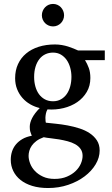

<svg xmlns="http://www.w3.org/2000/svg" viewBox="-20 -718 565 967"><path d="M396 66.9Q396 46.4 385.7 32Q375.5 17.6 358.6 8.3Q341.8 -1 320.6 -6.6Q299.3 -12.2 277.6 -15.9Q255.9 -19.5 235.4 -21.7Q214.8 -23.9 200.2 -26.9Q178.2 -19 163.6 -8.1Q148.9 2.9 140.1 15.6Q131.3 28.3 127.7 41.5Q124 54.7 124 66.9Q124 85 131.8 105.5Q139.6 126 155.8 143.1Q171.9 160.2 196.5 171.6Q221.2 183.1 254.9 183.1Q290.5 183.1 317.1 171.6Q343.8 160.2 361.3 143.1Q378.9 126 387.5 105.5Q396 85 396 66.9ZM339.8 -331.1Q339.8 -354.5 333.7 -376.7Q327.6 -398.9 315.9 -415.8Q304.2 -432.6 286.9 -442.9Q269.5 -453.1 247.1 -453.1Q226.1 -453.1 208.5 -444.8Q190.9 -436.5 178.5 -420.7Q166 -404.8 158.9 -381.8Q151.9 -358.9 151.9 -330.1Q151.9 -305.2 158 -283Q164.1 -260.7 176 -244.1Q188 -227.5 205.8 -217.8Q223.6 -208 247.1 -208Q269.5 -208 286.9 -217.8Q304.2 -227.5 315.9 -244.1Q327.6 -260.7 333.7 -283.2Q339.8 -305.7 339.8 -331.1ZM408.2 -415Q419.4 -397 427.2 -375.7Q435.1 -354.5 435.1 -325.2Q435.1 -285.6 417 -254.9Q398.9 -224.1 368.9 -203.6Q338.9 -183.1 300 -173.6Q261.2 -164.1 219.2 -167Q213.4 -157.2 211.2 -146Q209 -134.8 208.7 -125Q208.5 -115.2 209.5 -108.2Q210.4 -101.1 210.9 -100.1Q233.4 -97.7 262.2 -94.7Q291 -91.8 321 -86.2Q351.1 -80.6 380.1 -71.3Q409.2 -62 431.6 -47.1Q454.1 -32.2 468 -11Q481.9 10.3 481.9 40Q481.9 75.7 461.7 109.6Q441.4 143.6 406.2 170.2Q371.1 196.8 323.7 212.9Q276.4 229 222.2 229Q177.2 229 142.3 218.3Q107.4 207.5 83.5 188.5Q59.6 169.4 46.9 143.3Q34.2 117.2 34.2 86.9Q34.2 64.9 40.5 45.2Q46.9 25.4 60.1 9.5Q73.2 -6.3 93 -17.8Q112.8 -29.3 140.1 -34.2Q137.2 -42 135.3 -47.1Q133.3 -52.2 132.1 -56.9Q130.9 -61.5 130.4 -66.7Q129.9 -71.8 129.9 -80.1Q129.9 -99.6 141.8 -123.3Q153.8 -147 180.2 -173.8Q155.3 -179.7 132.8 -192.4Q110.4 -205.1 93.3 -224.4Q76.2 -243.7 66.2 -268.8Q56.2 -293.9 56.2 -324.2Q56.2 -363.8 70.8 -395.3Q85.4 -426.8 111.8 -448.7Q138.2 -470.7 175 -482.4Q211.9 -494.1 256.8 -494.1Q274.4 -494.1 291.3 -491.2Q308.1 -488.3 323 -483.6Q337.9 -479 350.6 -473.6Q363.3 -468.3 373 -463.9H507.8V-415ZM302.7 -641.1Q302.7 -629.4 298.3 -619.1Q293.9 -608.9 286.4 -601.3Q278.8 -593.8 268.8 -589.4Q258.8 -585 247.1 -585Q235.4 -585 225.1 -589.4Q214.8 -593.8 207.3 -601.3Q199.7 -608.9 195.3 -619.1Q190.9 -629.4 190.9 -641.1Q190.9 -652.8 195.3 -663.3Q199.7 -673.8 207.3 -681.6Q214.8 -689.5 225.1 -693.8Q235.4 -698.2 247.1 -698.2Q258.8 -698.2 268.8 -693.8Q278.8 -689.5 286.4 -681.6Q293.9 -673.8 298.3 -663.3Q302.7 -652.8 302.7 -641.1Z"/></svg>

Font: Charis SIL Afr
Style: Regular
Weight: 400
Foundry: SIL International
Version: Version 5.000